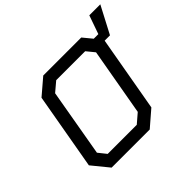

<svg xmlns="http://www.w3.org/2000/svg" viewBox="-183 -1024 1247 1247"><g transform="rotate(-45 440.5 -401.0)"><path d="M183 0 89 -115 182 -643 292 -737H641L693 -674H735L780 -802H881L783 -615H734L642 -94L533 0ZM228 -81H495L559 -136L641 -601L596 -656H330L265 -601L184 -136Z"/></g></svg>

Font: Tomorrow
Style: Italic
Weight: 400
Italic angle: -10°
Designer: Tony de Marco, Monica Rizzolli
Foundry: Just in Type
Version: Version 2.002